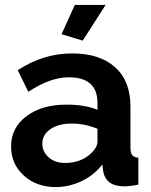

<svg xmlns="http://www.w3.org/2000/svg" viewBox="-20 -750 614 780"><path d="M316 -585 230 -611 284 -730H409ZM25 -155Q25 -231 87.5 -278Q150 -325 250 -325Q325 -325 376 -304V-332Q376 -436 259 -436Q184 -436 95 -377L52 -465Q156 -533 273 -533Q385 -533 447.5 -477Q510 -421 510 -317V-150Q510 -129 517 -120Q524 -111 542 -109V0Q508 7 485 7Q410 7 399 -55L396 -82Q362 -38 311 -14Q260 10 207 10Q128 10 76.5 -37Q25 -84 25 -155ZM351 -128Q376 -153 376 -174V-227Q324 -248 271 -248Q218 -248 185 -225.5Q152 -203 152 -166Q152 -134 177.5 -111Q203 -88 245 -88Q309 -88 351 -128Z"/></svg>

Font: Raleway-v4020
Style: Bold
Weight: 700
Designer: Matt McInerney, Pablo Impallari, Rodrigo Fuenzalida
Foundry: Matt McInerney, Pablo Impallari, Rodrigo Fuenzalida
Version: Version 4.020;PS 004.020;hotconv 1.0.88;makeotf.lib2.5.64775